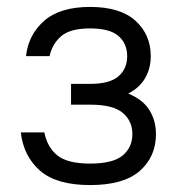

<svg xmlns="http://www.w3.org/2000/svg" viewBox="-20 -527 525 554"><path d="M240 -507Q327 -507 371 -467Q415 -427 415 -365Q415 -330 399 -302Q383 -274 350 -257Q392 -240 411 -209.5Q430 -179 430 -140Q430 -75 383.5 -34Q337 7 240 7Q143 7 95.5 -34.5Q48 -76 40 -145H108Q116 -103 145 -79Q174 -55 240 -55Q306 -55 334 -78.5Q362 -102 362 -140Q362 -178 334 -201.5Q306 -225 240 -225H185V-285H240Q297 -285 322 -307Q347 -329 347 -365Q347 -401 322 -423Q297 -445 240 -445Q183 -445 157 -423Q131 -401 123 -365H55Q62 -427 107.5 -467Q153 -507 240 -507Z"/></svg>

Font: PT Root UI Web
Style: Regular
Weight: 400
Designer: Vitaly Kuzmin
Foundry: ParaType Ltd.
Version: Version 1.000W